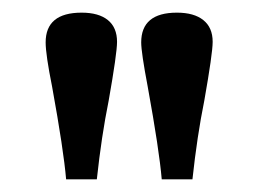

<svg xmlns="http://www.w3.org/2000/svg" viewBox="-20 -743 419 302"><path d="M84 -460.9Q80.1 -506.8 62 -606.4Q51.8 -657.2 51.8 -676.3Q51.8 -723.1 108.4 -723.1Q135.3 -723.1 149.7 -711.4Q164.1 -699.7 164.1 -677.2Q164.1 -659.2 150.9 -584.5Q139.6 -528.8 132.3 -460.9ZM234.4 -460.9Q230.5 -506.8 212.4 -606.4Q202.1 -660.6 202.1 -676.3Q202.1 -723.1 258.3 -723.1Q285.2 -723.1 299.8 -711.4Q314.5 -699.7 314.5 -677.2Q314.5 -659.2 301.3 -584.5Q290 -528.8 282.7 -460.9Z"/></svg>

Font: Elstob 10pt Medium
Style: Regular
Weight: 500
Designer: Peter S. Baker
Version: Version 1.015